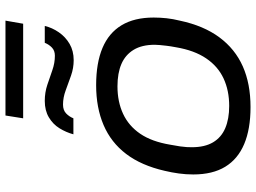

<svg xmlns="http://www.w3.org/2000/svg" viewBox="-134 -766 913 684"><g transform="rotate(-90 322.0 -424.5)"><path d="M282 12Q204 12 150.5 -10.5Q97 -33 69.5 -78Q42 -123 42 -192Q42 -218 45.5 -243.5Q49 -269 55 -294Q74 -377 115 -431Q156 -485 218 -511.5Q280 -538 360 -538Q439 -538 492.5 -515.5Q546 -493 573.5 -447.5Q601 -402 601 -333Q601 -310 598.5 -287Q596 -264 590 -240Q572 -155 530.5 -99Q489 -43 427 -15.5Q365 12 282 12ZM286 -64Q341 -64 384 -84Q427 -104 455.5 -146Q484 -188 495 -253Q499 -274 500.5 -287.5Q502 -301 503 -311Q504 -321 504 -329Q504 -375 486 -404.5Q468 -434 435.5 -448Q403 -462 356 -462Q301 -462 258 -442Q215 -422 187 -381Q159 -340 148 -274Q144 -253 142 -239Q140 -225 139.5 -215.5Q139 -206 139 -197Q139 -151 156.5 -121.5Q174 -92 207 -78Q240 -64 286 -64ZM185 -619Q192 -645 206.5 -668.5Q221 -692 245.5 -706.5Q270 -721 304 -721Q334 -721 361 -712Q388 -703 413.5 -694Q439 -685 465 -685Q483 -685 494 -695.5Q505 -706 511 -721H571Q565 -695 548.5 -671Q532 -647 507 -632.5Q482 -618 449 -618Q421 -618 394 -627.5Q367 -637 341.5 -646.5Q316 -656 291 -656Q271 -656 259.5 -645Q248 -634 242 -619ZM242 -798 252 -861H590L579 -798Z"/></g></svg>

Font: Archivo SemiExpanded
Style: Italic
Weight: 400
Width: 6
Italic angle: -10°
Designer: Hector Gatti
Foundry: Omnibus-Type
Version: Version 2.001